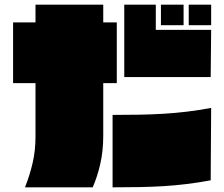

<svg xmlns="http://www.w3.org/2000/svg" viewBox="-20 -757 960 822"><path d="M480 -401H422V-175Q422 -111 409.5 -56Q397 -1 377 45H87Q107 -5 119.5 -58.5Q132 -112 132 -172V-401H36V-661H132V-737H422V-661H480ZM882 -427H512V-737H647V-629H884ZM884 -649H788V-737H884ZM766 -649H669V-737H766ZM882 15Q828 25 778.5 31Q729 37 679.5 40Q630 43 576.5 44Q523 45 462 45V-265Q524 -265 577 -266Q630 -267 680.5 -270Q731 -273 780.5 -279Q830 -285 884 -295Z"/></svg>

Font: ChangwonDangamAsac Bold
Style: Regular
Weight: 700
Designer: Choi Chi-young, Lee Youngbeen, Kim Jungjin, Yoon Jihee, Han Dohee
Foundry: YoonDesign Inc.
Version: Version 1.010;Build 20210623